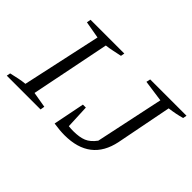

<svg xmlns="http://www.w3.org/2000/svg" viewBox="-94 -763 1013 1013"><g transform="rotate(45 412.0 -257.0)"><path d="M4 0 8 -21Q34 -27 57.5 -32Q81 -37 104 -39L200 -481L104 -498L108 -521H360L356 -500Q327 -494 306 -489.5Q285 -485 261 -482L172 -39L260 -24L256 0ZM361 0 396 -176H418L424 -43Q441 -41 459 -41Q505 -41 534 -53Q563 -65 588 -99L669 -481L548 -498L553 -521H824L820 -500Q799 -494 776.5 -489.5Q754 -485 730 -482L669 -170Q633 7 441 7Q407 7 361 0Z"/></g></svg>

Font: Piazzolla SC Light
Style: Italic
Weight: 300
Italic angle: -11.3°
Designer: Juan Pablo del Peral
Foundry: Huerta Tipografica
Version: Version 1.330